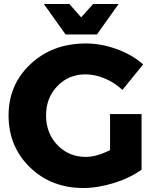

<svg xmlns="http://www.w3.org/2000/svg" viewBox="-20 -930 783 963"><path d="M466 -757H309L200 -910H328L387 -843L447 -910H575ZM532 -177V-358H690V-79Q634 -38 552.5 -12.5Q471 13 398 13Q237 13 130 -91Q23 -195 23 -351Q23 -506 133.5 -609Q244 -712 410 -712Q488 -712 566 -683.5Q644 -655 698 -607L594 -479Q556 -515 506.5 -536Q457 -557 409 -557Q324 -557 267.5 -498Q211 -439 211 -351Q211 -262 268 -202.5Q325 -143 411 -143Q464 -143 532 -177Z"/></svg>

Font: Montserrat arm
Style: Bold
Weight: 700
Designer: Julieta Ulanovsky
Foundry: Julieta Ulanovsky
Version: Version 6.000;PS 006.000;hotconv 1.0.88;makeotf.lib2.5.64775